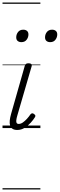

<svg xmlns="http://www.w3.org/2000/svg" viewBox="-20 -1018 475 1526"><path d="M117 15Q94 15 80 6Q66 -3 60.5 -20Q55 -37 57.5 -60.5Q60 -84 68 -112L177 -495Q181 -506 187 -510.5Q193 -515 208 -515Q222 -515 228.5 -509Q235 -503 232 -493L118 -101Q111 -78 109.5 -62.5Q108 -47 112.5 -40Q117 -33 128 -33Q145 -33 161.5 -44.5Q178 -56 194 -73.5Q210 -91 222 -109Q229 -117 236 -117.5Q243 -118 250 -112Q260 -105 261 -99.5Q262 -94 258 -87Q246 -67 225 -43.5Q204 -20 176.5 -2.5Q149 15 117 15ZM150 -683Q132 -683 120.5 -692.5Q109 -702 109 -721Q109 -745 123.5 -763.5Q138 -782 165 -782Q183 -782 194.5 -772.5Q206 -763 206 -744Q206 -721 191.5 -702Q177 -683 150 -683ZM379 -683Q361 -683 349.5 -692.5Q338 -702 338 -721Q338 -745 352.5 -763.5Q367 -782 394 -782Q412 -782 423.5 -772.5Q435 -763 435 -744Q435 -721 420.5 -702Q406 -683 379 -683ZM0 478H301V488H0ZM0 -20H301V0H0ZM0 -505H301V-500H0ZM0 -998H301V-988H0Z"/></svg>

Font: Playwrite AU SA Guides
Style: Regular
Weight: 400
Designer: Veronika Burian, José Scaglione
Foundry: TypeTogether
Version: Version 1.003